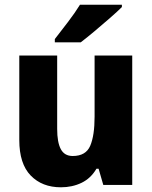

<svg xmlns="http://www.w3.org/2000/svg" viewBox="-20 -786 646 816"><path d="M542 -550V0H419L399 -69H390Q366 -28 326.5 -9Q287 10 239 10Q159 10 110.5 -40Q62 -90 62 -191V-550H223V-238Q223 -181 238.5 -152Q254 -123 289 -123Q345 -123 363.5 -166.5Q382 -210 382 -290V-550ZM498 -756Q480 -738 448 -710Q416 -682 382 -653.5Q348 -625 323 -606H213V-620Q238 -652 268.5 -692Q299 -732 320 -766H498Z"/></svg>

Font: Noto Sans Hebrew SemiCondensed ExtraBold
Style: Regular
Weight: 800
Width: 4
Designer: Monotype Design Team
Foundry: Monotype Imaging Inc.
Version: Version 2.004; ttfautohint (v1.8.4.7-5d5b)